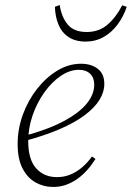

<svg xmlns="http://www.w3.org/2000/svg" viewBox="-20 -729 523 762"><path d="M191 13Q153 13 121 -5Q89 -23 69.5 -60.5Q50 -98 50 -158Q50 -217 70.5 -273.5Q91 -330 126.5 -375.5Q162 -421 207 -448.5Q252 -476 302 -476Q342 -476 368 -456Q394 -436 394 -396Q394 -364 375 -333Q356 -302 317 -272.5Q278 -243 218 -217Q158 -191 76 -169L74 -189Q168 -214 230.5 -247Q293 -280 323.5 -317Q354 -354 354 -393Q354 -421 337.5 -436.5Q321 -452 293 -452Q257 -452 221.5 -428Q186 -404 156.5 -363Q127 -322 109.5 -271.5Q92 -221 92 -169Q92 -96 123.5 -61Q155 -26 206 -26Q235 -26 260 -36.5Q285 -47 306.5 -65.5Q328 -84 345 -108L359 -98Q343 -73 325 -53Q307 -33 285.5 -18Q264 -3 240.5 5Q217 13 191 13ZM320 -564Q279 -564 252 -582Q225 -600 212 -631.5Q199 -663 198 -702L217 -709Q224 -662 248.5 -632Q273 -602 324 -602Q373 -602 407 -631.5Q441 -661 465 -708L483 -702Q470 -663 446.5 -631.5Q423 -600 391 -582Q359 -564 320 -564Z"/></svg>

Font: Source Serif 4 36pt Light
Style: Italic
Weight: 300
Italic angle: -12°
Designer: Frank Grießhammer
Foundry: Adobe Systems Incorporated
Version: Version 4.004;hotconv 1.0.116;makeotfexe 2.5.65601